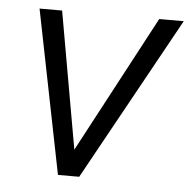

<svg xmlns="http://www.w3.org/2000/svg" viewBox="-43 -542 581 585"><g transform="rotate(5 248.0 -250.0)"><path d="M496 -500 220 0H155L55 -500H124L198 -81L421 -500Z"/></g></svg>

Font: Sarabun Light
Style: Italic
Weight: 300
Italic angle: -10°
Designer: Suppakit Chalermlarp | Katatrad Co.,Ltd.
Foundry: Cadson Demak Co.,Ltd.
Version: Version 1.000; ttfautohint (v1.6)